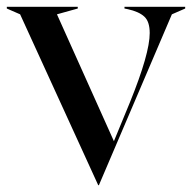

<svg xmlns="http://www.w3.org/2000/svg" viewBox="-42 -528 563 563"><path d="M17 -486 -22 -503V-508H186V-503L125 -486L292 -114L339 -228Q397 -371 397 -431Q397 -465 381 -479.5Q365 -494 333 -501L323 -503V-508H501V-503L462 -486L248 15H246Z"/></svg>

Font: Nyght Serif
Style: Regular
Weight: 400
Designer: Maksym Kobuzan
Version: Version 0.410;July 4, 2025;FontCreator 15.0.0.2958 64-bit